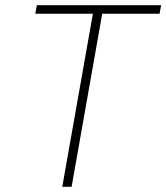

<svg xmlns="http://www.w3.org/2000/svg" viewBox="-20 -720 641 740"><path d="M338 -667H116L122 -700H601L595 -667H374L256 0H220Z"/></svg>

Font: Bai Jamjuree ExtraLight
Style: Italic
Weight: 275
Italic angle: -10°
Version: Version 1.000; ttfautohint (v1.6)